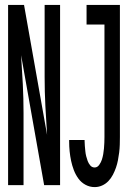

<svg xmlns="http://www.w3.org/2000/svg" viewBox="-20 -755 540 783"><path d="M13 0V-735H78L172 -205Q168 -264 165 -323Q162 -382 162 -441V-735H225V0H160L66 -530Q70 -471 73 -412Q76 -353 76 -294V0ZM366 8Q346 8 328.5 -1.5Q311 -11 299.5 -27Q288 -43 281 -61.5Q274 -80 270 -99Q266 -118 264 -137.5Q262 -157 262 -177V-184H325V-180Q325 -170 326 -159.5Q327 -149 328 -138.5Q329 -128 331.5 -118Q334 -108 337.5 -98.5Q341 -89 348 -80.5Q355 -72 366 -72Q377 -72 384.5 -82.5Q392 -93 395.5 -104Q399 -115 401 -126.5Q403 -138 404 -149.5Q405 -161 405.5 -173Q406 -185 406 -196V-655H333V-735H469V-196Q469 -181 468.5 -165Q468 -149 466 -133Q464 -117 461 -101.5Q458 -86 453 -71.5Q448 -57 440.5 -42.5Q433 -28 422 -16.5Q411 -5 396.5 1.5Q382 8 366 8Z"/></svg>

Font: Iosevka Term Curly Medium
Style: Regular
Weight: 500
Designer: Belleve Invis
Foundry: Belleve Invis
Version: Version 32.3.0